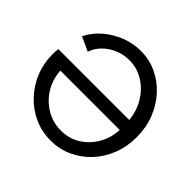

<svg xmlns="http://www.w3.org/2000/svg" viewBox="-175 -898 1086 1086"><g transform="rotate(45 368.0 -355.0)"><path d="M364 5Q294 5 233 -22.5Q172 -50 125.5 -99Q79 -148 53 -212Q27 -276 27 -349Q27 -362 28 -374Q29 -386 30 -392H597Q590 -461 556.5 -515Q523 -569 471.5 -600.5Q420 -632 359 -632Q313 -632 272 -615Q231 -598 201 -568Q171 -538 158 -499L73 -538Q99 -591 145 -630.5Q191 -670 248.5 -692.5Q306 -715 367 -715Q436 -715 495.5 -687Q555 -659 600 -609.5Q645 -560 670.5 -494.5Q696 -429 696 -353Q696 -278 670.5 -212.5Q645 -147 599.5 -98.5Q554 -50 494 -22.5Q434 5 364 5ZM366 -76Q429 -76 480 -107Q531 -138 563 -191.5Q595 -245 599 -314H124Q128 -247 161.5 -193Q195 -139 248.5 -107.5Q302 -76 366 -76Z"/></g></svg>

Font: Raleway Medium
Style: Regular
Weight: 500
Designer: Matt McInerney, Pablo Impallari, Rodrigo Fuenzalida
Foundry: Matt McInerney, Pablo Impallari, Rodrigo Fuenzalida
Version: Version 4.026